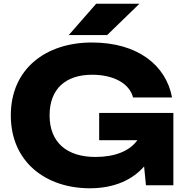

<svg xmlns="http://www.w3.org/2000/svg" viewBox="-20 -994 1004 1030"><path d="M492 -152C341 -152 246 -228 246 -375C246 -519 334 -593 474 -593C589 -593 674 -547 694 -471H903C871 -643 720 -766 473 -766C227 -766 38 -626 38 -375C38 -124 227 16 462 16C594 16 691 -30 753 -101L763 0H910V-388H512V-242H717C675 -183 595 -152 492 -152ZM349 -806H555L728 -974H496Z"/></svg>

Font: Bounded
Style: Bold
Weight: 700
Designer: Vlad Churkin
Version: Version 3.0